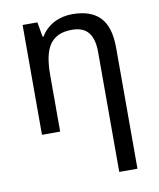

<svg xmlns="http://www.w3.org/2000/svg" viewBox="-87 -614 763 923"><g transform="rotate(-10 294.5 -153.0)"><path d="M419.9 240.2V-345.2Q419.9 -408.7 394.3 -440.4Q368.7 -472.2 314 -472.2Q274.4 -472.2 247.6 -459.5Q220.7 -446.8 204.3 -421.9Q188 -397 180.9 -360.8Q173.8 -324.7 173.8 -277.8V0H85V-536.1H157.2L169.9 -463.9H174.8Q187 -484.9 203.9 -500.2Q220.7 -515.6 240.7 -525.9Q260.7 -536.1 283.2 -541Q305.7 -545.9 329.1 -545.9Q418.5 -545.9 463.6 -499.3Q508.8 -452.6 508.8 -350.1V240.2Z"/></g></svg>

Font: WenQuanYi Micro Hei
Style: Regular
Weight: 400
Foundry: Ascender Corporation
Version: Version 0.2.0-beta